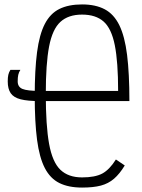

<svg xmlns="http://www.w3.org/2000/svg" viewBox="-20 -834 640 868"><path d="M351 14Q290 14 248.5 -6.5Q207 -27 182.5 -74.5Q158 -122 147.5 -202Q137 -282 137 -400Q137 -518 147.5 -598Q158 -678 182.5 -725.5Q207 -773 248.5 -793.5Q290 -814 351 -814Q412 -814 453.5 -792Q495 -770 519.5 -720Q544 -670 554.5 -586Q565 -502 565 -377H160Q105 -377 73.5 -385Q42 -393 28.5 -412.5Q15 -432 15 -466Q15 -484 17.5 -495.5Q20 -507 27 -518H72Q65 -507 62.5 -495.5Q60 -484 60 -466Q60 -441 81.5 -432Q103 -423 160 -423H514Q514 -554 499 -629.5Q484 -705 448.5 -736.5Q413 -768 351 -768Q289 -768 253 -735Q217 -702 202 -624Q187 -546 187 -409Q187 -266 202 -183.5Q217 -101 253 -66.5Q289 -32 351 -32Q410 -32 442.5 -49.5Q475 -67 504 -113L544 -86Q521 -48 495.5 -26Q470 -4 436 5Q402 14 351 14Z"/></svg>

Font: Victor Mono Thin
Style: Regular
Weight: 100
Monospace: yes
Designer: Rune Bjørnerås
Version: Version 1.561;gftools[0.9.30]